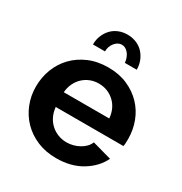

<svg xmlns="http://www.w3.org/2000/svg" viewBox="-172 -857 943 995"><g transform="rotate(30 299.5 -360.0)"><path d="M306 -670Q283 -670 265 -648Q247 -626 247 -596H175Q175 -625 185 -649.5Q195 -674 212 -692Q229 -710 253 -720Q277 -730 306 -730Q334 -730 358.5 -720Q383 -710 400 -692Q417 -674 427 -649.5Q437 -625 437 -596H366Q363 -628 346 -649Q329 -670 306 -670ZM304 10Q241 10 190 -11.5Q139 -33 103 -70Q67 -107 47.5 -156Q28 -205 28 -259Q28 -315 47 -364.5Q66 -414 102 -451.5Q138 -489 189.5 -511Q241 -533 305 -533Q369 -533 419.5 -511Q470 -489 505.5 -452Q541 -415 559.5 -366Q578 -317 578 -264Q578 -251 577.5 -239Q577 -227 575 -219H170Q173 -188 185 -164Q197 -140 216 -123Q235 -106 259 -97Q283 -88 309 -88Q349 -88 384.5 -107.5Q420 -127 433 -159L548 -127Q519 -67 455.5 -28.5Q392 10 304 10ZM440 -306Q435 -365 396.5 -400.5Q358 -436 303 -436Q276 -436 252.5 -426.5Q229 -417 211 -400Q193 -383 181.5 -359Q170 -335 168 -306Z"/></g></svg>

Font: IngvarSans
Style: Bold
Weight: 700
Version: Version 3.000